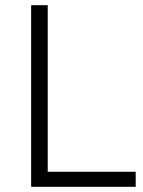

<svg xmlns="http://www.w3.org/2000/svg" viewBox="-20 -720 553 740"><path d="M100 0V-700H164V-58H503V0Z"/></svg>

Font: Figtree Light Light
Style: Regular
Weight: 300
Version: Version 2.001;gftools[0.9.30]